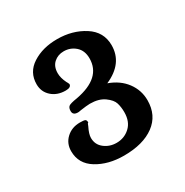

<svg xmlns="http://www.w3.org/2000/svg" viewBox="-106 -751 563 583"><g transform="rotate(-30 175.5 -459.0)"><path d="M313.5 -365.2Q313.5 -400.4 292.5 -428.7Q271.5 -457 233.4 -470.7Q302.7 -501 302.7 -564.5Q302.7 -611.3 262.2 -637.2Q221.7 -663.1 168 -663.1Q117.2 -663.1 81.5 -640.1Q45.9 -617.2 45.9 -575.2Q45.9 -548.8 64.9 -531.7Q84 -514.6 113.3 -514.6Q132.8 -514.6 132.8 -526.4Q129.9 -533.2 127.9 -536.1Q118.2 -555.7 118.2 -572.3Q118.2 -595.7 132.3 -608.4Q146.5 -621.1 167 -621.1Q190.4 -621.1 207.5 -606Q224.6 -590.8 224.6 -563.5Q224.6 -495.1 130.9 -477.5Q105.5 -473.6 100.1 -468.8Q94.7 -463.9 94.7 -453.1Q94.7 -438.5 112.3 -438.5Q118.2 -438.5 119.1 -439.5Q146.5 -443.4 156.2 -443.4Q187.5 -443.4 206.5 -429.7Q225.6 -416 230 -401.4Q234.4 -386.7 234.4 -369.1Q234.4 -335.9 214.8 -317.9Q195.3 -299.8 168 -299.8Q143.6 -299.8 125.5 -314Q107.4 -328.1 107.4 -351.6Q107.4 -365.2 118.2 -386.7Q121.1 -396.5 124 -396.5Q124 -405.3 119.6 -407.2Q115.2 -409.2 101.6 -409.2Q73.2 -409.2 54.2 -391.6Q35.2 -374 35.2 -346.7Q35.2 -302.7 74.2 -278.8Q113.3 -254.9 168 -254.9Q235.4 -254.9 274.4 -283.7Q313.5 -312.5 313.5 -365.2Z"/></g></svg>

Font: Kurale
Style: Regular
Weight: 400
Version: 1.0; ttfautohint (v1.3)